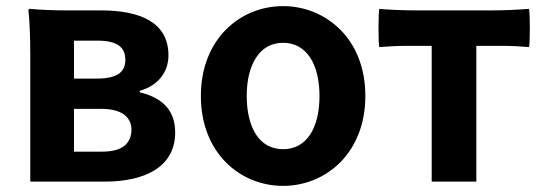

<svg xmlns="http://www.w3.org/2000/svg" viewBox="-20 -594 1779 628"><path d="M79 -280V0H201H323C451 0 553 -46 553 -161C553 -238 505 -276 437 -292V-297C501 -315 531 -362 531 -413C531 -523 435 -560 310 -560H194C155 -560 107 -562 79 -565C77 -565 73 -565 73 -560C77 -525 79 -468 79 -420V-280ZM369 -445C384 -434 390 -418 390 -398C390 -379 384 -364 369 -353C354 -343 332 -337 299 -337H222V-461H301C333 -461 355 -455 369 -445ZM388 -118C372 -105 348 -98 314 -98H222V-238H311C345 -238 370 -231 386 -219C402 -207 410 -190 410 -170C410 -149 403 -131 388 -118Z M1093 -497C1043 -547 976 -574 906 -574C765 -574 637 -466 637 -280C637 -94 765 14 906 14C976 14 1043 -13 1093 -63C1143 -114 1175 -187 1175 -280C1175 -373 1143 -447 1093 -497ZM818 -406C838 -437 868 -454 906 -454C982 -454 1025 -385 1025 -280C1025 -174 982 -106 906 -106C868 -106 838 -123 818 -153C798 -184 787 -227 787 -280C787 -333 798 -376 818 -406Z M1392 -222V0H1538V-444H1624C1654 -444 1689 -442 1710 -440C1714 -444 1714 -560 1710 -565C1670 -562 1630 -560 1588 -560H1465H1343C1301 -560 1251 -562 1221 -565C1217 -560 1217 -444 1221 -440C1249 -442 1277 -444 1306 -444H1392Z"/></svg>

Font: GenSekiGothic2 TW B
Style: Regular
Weight: 700
Version: Version 2.100;PS 2.1;hotconv 16.6.51;makeotf.lib2.5.65220 DE